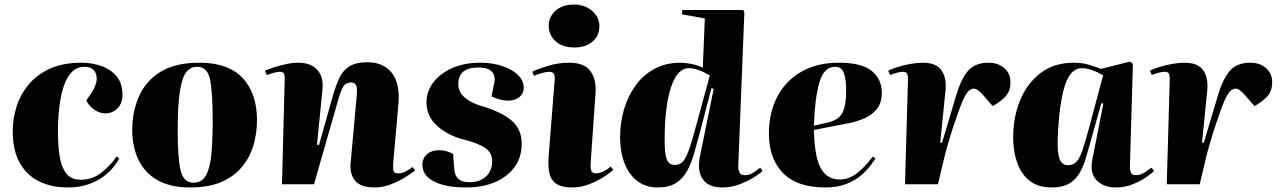

<svg xmlns="http://www.w3.org/2000/svg" viewBox="-20 -811 5645 845"><path d="M340 -535Q383 -535 424.5 -521Q466 -507 492.5 -476Q519 -445 519 -394Q519 -356 497 -334Q475 -312 443 -312Q418 -312 394 -329Q370 -346 360 -369L381 -400Q414 -450 403 -483.5Q392 -517 352 -517Q318 -517 295.5 -493.5Q273 -470 260 -430Q247 -390 241 -339Q235 -288 235 -233Q235 -174 242 -126Q249 -78 270.5 -49Q292 -20 336 -20Q388 -20 427.5 -52Q467 -84 493 -122L505 -114Q498 -100 482 -79Q466 -58 438.5 -36.5Q411 -15 371 -0.5Q331 14 277 14Q206 14 151.5 -13Q97 -40 66.5 -95Q36 -150 36 -234Q36 -286 52 -339Q68 -392 104 -436.5Q140 -481 198 -508Q256 -535 340 -535Z M817 14Q730 14 673.5 -18Q617 -50 589.5 -107.5Q562 -165 562 -240Q562 -319 591.5 -386.5Q621 -454 686 -494.5Q751 -535 858 -535Q985 -535 1048 -467.5Q1111 -400 1111 -282Q1111 -225 1095.5 -172Q1080 -119 1045.5 -77Q1011 -35 955 -10.5Q899 14 817 14ZM831 -7Q869 -7 887 -40Q905 -73 910.5 -134.5Q916 -196 916 -281Q916 -405 904.5 -461Q893 -517 847 -517Q819 -517 800.5 -494.5Q782 -472 772 -411Q762 -350 762 -235Q762 -114 775 -60.5Q788 -7 831 -7Z M1807 -61Q1791 -48 1762 -30Q1733 -12 1698 1Q1663 14 1629 14Q1568 14 1543.5 -15Q1519 -44 1523 -92L1550 -391Q1553 -422 1547.5 -435Q1542 -448 1525 -448Q1503 -448 1492 -432Q1481 -416 1467 -367L1362 0H1221L1233 -461Q1234 -475 1230.5 -485Q1227 -495 1210 -495Q1200 -495 1185 -490.5Q1170 -486 1154 -481L1146 -500Q1155 -504 1179.5 -512.5Q1204 -521 1235 -528Q1266 -535 1293 -535Q1348 -535 1376.5 -503.5Q1405 -472 1399 -415L1375 -174L1384 -173L1446 -393Q1459 -438 1474.5 -470Q1490 -502 1518.5 -519.5Q1547 -537 1598 -537Q1668 -537 1705 -489.5Q1742 -442 1733 -348L1710 -89Q1709 -69 1712 -58.5Q1715 -48 1733 -48Q1749 -48 1766 -57Q1783 -66 1796 -76Z M2046 -9Q2091 -9 2118.5 -34Q2146 -59 2146 -102Q2146 -139 2116 -159.5Q2086 -180 2024 -196Q1952 -214 1904.5 -256.5Q1857 -299 1857 -361Q1857 -408 1886.5 -447.5Q1916 -487 1969.5 -511Q2023 -535 2094 -535Q2147 -535 2190.5 -520.5Q2234 -506 2259.5 -481Q2285 -456 2285 -425Q2285 -400 2266 -384Q2247 -368 2216 -368Q2199 -368 2179 -373.5Q2159 -379 2143 -387L2155 -444Q2162 -478 2144.5 -496Q2127 -514 2086 -514Q1997 -514 1997 -441Q1997 -406 2025 -382Q2053 -358 2097 -345Q2186 -319 2231 -281Q2276 -243 2276 -178Q2276 -120 2245.5 -77Q2215 -34 2160 -10Q2105 14 2030 14Q1941 14 1890 -12.5Q1839 -39 1839 -85Q1839 -115 1859.5 -132.5Q1880 -150 1912 -150Q1943 -150 1974 -134L1979 -70Q1981 -38 1997.5 -23.5Q2014 -9 2046 -9Z M2395 -698Q2395 -737 2425 -764Q2455 -791 2507 -791Q2554 -791 2586 -763Q2618 -735 2618 -696Q2618 -653 2587 -627.5Q2556 -602 2509 -602Q2455 -602 2425 -629.5Q2395 -657 2395 -698ZM2421 -457Q2423 -476 2418 -485.5Q2413 -495 2397 -495Q2387 -495 2368.5 -490.5Q2350 -486 2330 -477L2323 -496Q2349 -508 2393 -521.5Q2437 -535 2486 -535Q2550 -535 2577.5 -499Q2605 -463 2601 -403L2580 -101Q2578 -72 2582 -60Q2586 -48 2603 -48Q2619 -48 2636.5 -57Q2654 -66 2668 -78L2679 -63Q2667 -52 2639 -33.5Q2611 -15 2574 -0.5Q2537 14 2499 14Q2452 14 2428 -2.5Q2404 -19 2397.5 -51Q2391 -83 2395 -129Z M3229 -79Q3229 -67 3233.5 -53.5Q3238 -40 3258 -40Q3279 -40 3296.5 -52Q3314 -64 3326 -73L3336 -59Q3328 -50 3301 -32.5Q3274 -15 3236.5 -0.5Q3199 14 3160 14Q3097 14 3072.5 -23Q3048 -60 3060 -120L3121 -420L3111 -423L3061 -231Q3048 -182 3035.5 -138Q3023 -94 3004.5 -59.5Q2986 -25 2955 -5.5Q2924 14 2875 14Q2821 14 2784 -15Q2747 -44 2728 -94Q2709 -144 2709 -206Q2709 -270 2726 -328.5Q2743 -387 2776.5 -434Q2810 -481 2860 -508Q2910 -535 2976 -535Q2996 -535 3025.5 -529Q3055 -523 3073 -513L3082 -730L2981 -748L2983 -767H3251L3256 -756ZM2951 -85Q2969 -85 2982.5 -97Q2996 -109 3010.5 -147.5Q3025 -186 3046 -266L3104 -479Q3079 -494 3055 -502.5Q3031 -511 3012 -511Q2961 -511 2933 -426.5Q2905 -342 2905 -192Q2905 -134 2914.5 -109.5Q2924 -85 2951 -85Z M3672 -535Q3773 -535 3817 -498.5Q3861 -462 3861 -403Q3861 -359 3839.5 -332Q3818 -305 3785 -290.5Q3752 -276 3716.5 -269Q3681 -262 3654 -257L3562 -239Q3565 -118 3593 -69.5Q3621 -21 3675 -21Q3719 -21 3756.5 -52.5Q3794 -84 3821 -122L3833 -114Q3827 -104 3811.5 -83Q3796 -62 3770 -39.5Q3744 -17 3705 -1.5Q3666 14 3612 14Q3488 14 3426 -49.5Q3364 -113 3364 -223Q3364 -315 3401 -385.5Q3438 -456 3507 -495.5Q3576 -535 3672 -535ZM3704 -416Q3704 -459 3694.5 -488Q3685 -517 3655 -517Q3606 -517 3586 -447.5Q3566 -378 3562 -258L3620 -271Q3648 -277 3667 -290.5Q3686 -304 3695 -333Q3704 -362 3704 -416Z M3976 -459Q3977 -473 3973.5 -484Q3970 -495 3954 -495Q3946 -495 3933.5 -492.5Q3921 -490 3897 -481L3889 -500Q3907 -509 3933.5 -517Q3960 -525 3988.5 -530Q4017 -535 4041 -535Q4100 -535 4123.5 -501.5Q4147 -468 4141 -411L4118 -183H4126L4186 -384Q4207 -458 4238 -496.5Q4269 -535 4331 -535Q4373 -535 4400 -511Q4427 -487 4427 -449Q4427 -410 4405 -386.5Q4383 -363 4349 -344L4309 -390Q4283 -421 4265 -421Q4257 -421 4247 -414Q4237 -407 4224.5 -383.5Q4212 -360 4195 -310Q4179 -265 4169 -233.5Q4159 -202 4152 -177.5Q4145 -153 4139 -130.5Q4133 -108 4127 -80L4108 0H3963Z M4953 -87Q4952 -65 4956.5 -52.5Q4961 -40 4980 -40Q4999 -40 5017.5 -52Q5036 -64 5048 -73L5059 -59Q5050 -49 5025 -31.5Q5000 -14 4965 0Q4930 14 4890 14Q4837 14 4806 -18Q4775 -50 4788 -112L4836 -355L4827 -357L4779 -186Q4769 -149 4758.5 -113.5Q4748 -78 4731 -49Q4714 -20 4685 -3Q4656 14 4609 14Q4549 14 4512 -15Q4475 -44 4457 -94Q4439 -144 4439 -206Q4439 -295 4469.5 -369.5Q4500 -444 4559.5 -489.5Q4619 -535 4706 -535Q4743 -535 4772.5 -526Q4802 -517 4826 -508L4953 -540L4966 -530ZM4681 -84Q4703 -84 4717 -98.5Q4731 -113 4743.5 -148.5Q4756 -184 4773 -248L4835 -480Q4810 -494 4786 -502.5Q4762 -511 4742 -511Q4690 -511 4665.5 -431.5Q4641 -352 4635 -201Q4633 -140 4643 -112Q4653 -84 4681 -84Z M5128 -459Q5129 -473 5125.5 -484Q5122 -495 5106 -495Q5098 -495 5085.5 -492.5Q5073 -490 5049 -481L5041 -500Q5059 -509 5085.5 -517Q5112 -525 5140.5 -530Q5169 -535 5193 -535Q5252 -535 5275.5 -501.5Q5299 -468 5293 -411L5270 -183H5278L5338 -384Q5359 -458 5390 -496.5Q5421 -535 5483 -535Q5525 -535 5552 -511Q5579 -487 5579 -449Q5579 -410 5557 -386.5Q5535 -363 5501 -344L5461 -390Q5435 -421 5417 -421Q5409 -421 5399 -414Q5389 -407 5376.5 -383.5Q5364 -360 5347 -310Q5331 -265 5321 -233.5Q5311 -202 5304 -177.5Q5297 -153 5291 -130.5Q5285 -108 5279 -80L5260 0H5115Z"/></svg>

Font: Literata 72pt ExtraBold
Style: Italic
Weight: 800
Italic angle: -2°
Designer: Latin by Veronika Burian and Jose Scaglione. Greek by Irene Vlachou. Cyrillic by Vera Evstafieva
Foundry: TypeTogether
Version: Version 3.002